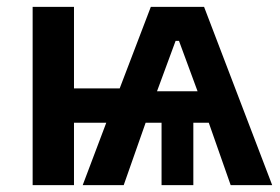

<svg xmlns="http://www.w3.org/2000/svg" viewBox="-20 -540 816 560"><path d="M75.2 0V-520H195.8V-282.2H329.1L419.9 -520H575.2L773.9 0H652.8L588.9 -182.1H543.9V0H451.2V-182.1H404.8L340.8 0H221.2L290 -182.1H195.8V0ZM438 -273.9H556.2L502 -420.9H492.2Z"/></svg>

Font: Fixel Text SemiBold
Style: Regular
Weight: 600
Width: 4
Designer: AlfaBravo + MacPaw
Foundry: Kyrylo Tkachov, Marchela Mozhyna, Serhii Makarenko, Maria Weinstein, Zakhar Kryvoshyya
Version: Version 1.211